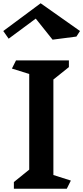

<svg xmlns="http://www.w3.org/2000/svg" viewBox="-30 -1156 510 1176"><path d="M379 0H55V-41L149 -117V-703L43 -736L68 -786H392V-745L297 -669V-84L404 -50ZM438 -932 292 -913 189 -1042 23 -919 -10 -966 219 -1136 460 -966Z"/></svg>

Font: Inknut Antiqua SemiBold
Style: Regular
Weight: 600
Designer: Claus Eggers Sørensen
Foundry: Claus Eggers Sørensen
Version: Version 1.003; ttfautohint (v1.8.2) -l 8 -r 50 -G 200 -x 14 